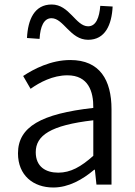

<svg xmlns="http://www.w3.org/2000/svg" viewBox="-20 -821 599 854"><path d="M217 13C285 13 347 -22 399 -66H402L409 0H476V-335C476 -465 424 -554 293 -554C206 -554 130 -514 83 -483L116 -426C157 -455 215 -486 280 -486C373 -486 396 -414 395 -341C163 -315 60 -257 60 -139C60 -41 128 13 217 13ZM239 -53C184 -53 139 -79 139 -144C139 -218 204 -264 395 -286V-128C340 -79 294 -53 239 -53ZM372 -644C448 -644 477 -711 481 -792L426 -795C422 -743 407 -704 372 -704C317 -704 289 -801 210 -801C133 -801 104 -734 100 -652L156 -648C159 -703 175 -740 209 -740C263 -740 292 -644 372 -644Z"/></svg>

Font: Genne Gothic Normal
Style: Regular
Weight: 350
Designer: Ryoko NISHIZUKA (kana & ideographs); Paul D. Hunt (Latin, Greek & Cyrillic); Wenlong ZHANG (bopomofo); Sandoll Communica
Foundry: Adobe Systems Incorporated
Version: Version 1.004;PS 1.004;hotconv 16.6.51;makeotf.lib2.5.65220